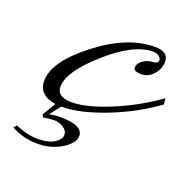

<svg xmlns="http://www.w3.org/2000/svg" viewBox="-142 -258 465 455"><g transform="rotate(20 90.5 -30.5)"><path d="M-1 -21Q-1 5 36.5 5Q74 5 133 -19.5Q192 -44 242 -80L244 -65Q192 -27 127.5 -2Q63 23 18 23H17L-4 50Q10 47 23 47Q81 47 81 74Q81 92 54.5 108.5Q28 125 -7 125Q-42 125 -73 108L-66 101Q-36 114 -9.5 114Q17 114 32 104.5Q47 95 47 84Q47 73 36 66Q25 59 14 59Q3 59 -15 62L-18 55L2 22Q-42 15 -42 -21Q-42 -69 33 -127.5Q108 -186 178 -186Q212 -186 212 -161Q212 -144 199.5 -129Q187 -114 168 -114Q149 -114 149 -124Q149 -134 160 -142Q171 -150 184.5 -150.5Q198 -151 198 -160Q198 -165 192 -169.5Q186 -174 177 -174Q129 -174 64 -116.5Q-1 -59 -1 -21Z"/></g></svg>

Font: Monsieur La Doulaise
Style: Regular
Weight: 400
Designer: Alejandro Paul
Foundry: Alejandro Paul
Version: Version 1.000